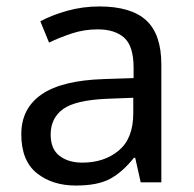

<svg xmlns="http://www.w3.org/2000/svg" viewBox="-20 -565 601 595"><path d="M288 -545Q386 -545 433 -502Q480 -459 480 -365V0H416L399 -76H395Q360 -32 321.5 -11Q283 10 215 10Q142 10 94 -28.5Q46 -67 46 -149Q46 -229 109 -272.5Q172 -316 303 -320L394 -323V-355Q394 -422 365 -448Q336 -474 283 -474Q241 -474 203 -461.5Q165 -449 132 -433L105 -499Q140 -518 188 -531.5Q236 -545 288 -545ZM314 -259Q214 -255 175.5 -227Q137 -199 137 -148Q137 -103 164.5 -82Q192 -61 235 -61Q303 -61 348 -98.5Q393 -136 393 -214V-262Z"/></svg>

Font: Noto Sans Avestan
Style: Regular
Weight: 400
Designer: Monotype Design Team
Foundry: Monotype Imaging Inc.
Version: Version 2.003; ttfautohint (v1.8.4.7-5d5b)